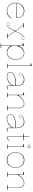

<svg xmlns="http://www.w3.org/2000/svg" viewBox="2388 -3173 985 5801"><g transform="rotate(90 2880.5 -272.5)"><path d="M310 -515Q379 -515 427.5 -486.5Q476 -458 501.5 -404.5Q527 -351 527 -276H79V-286L513 -290Q513 -355 488.5 -402Q464 -449 419 -474.5Q374 -500 310 -500Q243 -500 190.5 -468Q138 -436 108.5 -379Q79 -322 79 -248Q79 -193 95.5 -147.5Q112 -102 141.5 -69Q171 -36 212 -18Q253 0 302 0Q342 0 376.5 -8.5Q411 -17 439.5 -33.5Q468 -50 491.5 -75.5Q515 -101 533 -135L540 -125Q522 -90 498.5 -63.5Q475 -37 445.5 -19.5Q416 -2 380 6.5Q344 15 302 15Q250 15 206.5 -4.5Q163 -24 131.5 -59Q100 -94 82.5 -142Q65 -190 65 -248Q65 -307 83 -355.5Q101 -404 133.5 -440Q166 -476 211 -495.5Q256 -515 310 -515ZM70 -248Q70 -173 99.5 -114.5Q129 -56 181 -23Q233 10 302 10Q335 10 364 4Q393 -2 413 -12Q394 -3 365.5 1.5Q337 6 302 6Q252 6 210 -12.5Q168 -31 137.5 -65Q107 -99 90.5 -145.5Q74 -192 74 -248Q74 -325 105 -385Q136 -445 190 -476Q153 -455 126 -421Q99 -387 84.5 -343.5Q70 -300 70 -248ZM519 -281H523Q523 -331 511 -368.5Q499 -406 478.5 -432.5Q458 -459 430 -476Q469 -448 494 -401Q519 -354 519 -281Z M992 0V-10L1066 -20L734 -480L667 -490V-500H822V-490L749 -480L1081 -20L1147 -10V0ZM722 15Q702 15 688 7Q674 -1 667 -13Q660 -25 660 -37Q660 -53 668.5 -62.5Q677 -72 690.5 -77Q704 -82 717 -82Q726 -82 734.5 -79.5Q743 -77 749.5 -72.5Q756 -68 760 -61.5Q764 -55 764 -46Q764 -41 763.5 -36.5Q763 -32 762.5 -28.5Q762 -25 762 -21Q762 -12 769 -12Q779 -12 801.5 -42.5Q824 -73 853.5 -124.5Q883 -176 913 -239L929 -221H916Q873 -133 840 -81Q807 -29 779.5 -7Q752 15 722 15ZM1129 -418Q1111 -418 1100.5 -424.5Q1090 -431 1086 -440.5Q1082 -450 1082 -457Q1082 -463 1083 -467Q1084 -471 1084.5 -474.5Q1085 -478 1085 -480Q1085 -484 1080 -484Q1068 -484 1043.5 -450.5Q1019 -417 988 -360Q957 -303 926 -232L913 -251H922Q970 -350 1005 -408Q1040 -466 1069.5 -490.5Q1099 -515 1129 -515Q1149 -515 1162 -507.5Q1175 -500 1181 -488.5Q1187 -477 1187 -464Q1187 -452 1180.5 -441.5Q1174 -431 1161 -424.5Q1148 -418 1129 -418ZM1080 -8H1084L735 -492H731ZM722 10Q736 10 746.5 6Q757 2 764 -5Q757 -9 757 -21Q757 -25 757.5 -29.5Q758 -34 758.5 -38Q759 -42 759 -46Q759 -55 753.5 -62Q748 -69 738.5 -73Q729 -77 717 -77Q704 -77 692 -72Q680 -67 672.5 -58.5Q665 -50 665 -37Q665 -27 671 -16Q677 -5 690 2.5Q703 10 722 10ZM1129 -423Q1157 -423 1169.5 -436Q1182 -449 1182 -464Q1182 -475 1176.5 -485.5Q1171 -496 1159.5 -503Q1148 -510 1129 -510Q1115 -510 1102 -505.5Q1089 -501 1078 -493Q1086 -493 1088 -489Q1090 -485 1090 -480Q1090 -479 1089.5 -474.5Q1089 -470 1088 -465Q1087 -460 1087 -457Q1087 -451 1090.5 -443Q1094 -435 1103 -429Q1112 -423 1129 -423Z M1292 200V190L1352 180V-465H1282V-475L1366 -515V-362L1374 -354Q1389 -390 1409.5 -420Q1430 -450 1456 -471Q1482 -492 1513 -503.5Q1544 -515 1580 -515Q1641 -515 1687 -481.5Q1733 -448 1759.5 -388.5Q1786 -329 1786 -251Q1786 -174 1756.5 -113.5Q1727 -53 1675.5 -19Q1624 15 1557 15Q1520 15 1481.5 0Q1443 -15 1412.5 -43.5Q1382 -72 1366 -111V180L1436 190V200ZM1357 194H1361V-507L1357 -505ZM1557 0Q1619 0 1667 -32.5Q1715 -65 1743 -121.5Q1771 -178 1771 -251Q1771 -324 1747.5 -380Q1724 -436 1681 -468Q1638 -500 1580 -500Q1535 -500 1500 -480.5Q1465 -461 1438.5 -428.5Q1412 -396 1394 -357.5Q1376 -319 1366 -280V-190Q1366 -160 1379 -126.5Q1392 -93 1416.5 -64.5Q1441 -36 1476.5 -18Q1512 0 1557 0ZM1557 8Q1623 8 1673 -25Q1723 -58 1751.5 -116.5Q1780 -175 1780 -251Q1780 -308 1765.5 -355.5Q1751 -403 1725 -437.5Q1699 -472 1662 -491Q1625 -510 1580 -510Q1547 -510 1519.5 -499Q1492 -488 1469 -471Q1497 -490 1522.5 -498Q1548 -506 1580 -506Q1639 -506 1683 -473.5Q1727 -441 1751.5 -383.5Q1776 -326 1776 -251Q1776 -176 1748 -118.5Q1720 -61 1671 -28.5Q1622 4 1557 4Q1541 4 1526.5 2.5Q1512 1 1501 -2Q1512 2 1526.5 5Q1541 8 1557 8Z M1975 -20 2035 -10V0H1901V-10L1961 -20V-704H1891V-715L1975 -745ZM1966 -5H1970V-737L1966 -735Z M2387 -515Q2438 -515 2473.5 -500Q2509 -485 2532 -454Q2555 -423 2565.5 -375Q2576 -327 2576 -262V-37Q2576 -17 2585.5 -8.5Q2595 0 2608 0Q2625 0 2644.5 -9Q2664 -18 2681 -31V-20Q2670 -9 2657 -1Q2644 7 2630.5 11Q2617 15 2604 15Q2582 15 2572 0.5Q2562 -14 2562 -43Q2562 -76 2562 -91.5Q2562 -107 2562 -114.5Q2562 -122 2562 -130L2552 -136Q2533 -100 2503 -72Q2473 -44 2436.5 -24.5Q2400 -5 2361.5 5Q2323 15 2288 15Q2252 15 2222 4.5Q2192 -6 2173.5 -29.5Q2155 -53 2155 -91Q2155 -176 2256 -219Q2357 -262 2562 -262Q2562 -344 2544.5 -396.5Q2527 -449 2488.5 -474.5Q2450 -500 2387 -500Q2341 -500 2305 -491.5Q2269 -483 2249 -472Q2229 -461 2229 -451Q2229 -447 2235 -442.5Q2241 -438 2257 -430Q2282 -417 2282 -395Q2282 -376 2266 -366.5Q2250 -357 2230 -357Q2211 -357 2194.5 -367Q2178 -377 2178 -398Q2178 -419 2195.5 -439.5Q2213 -460 2242.5 -477.5Q2272 -495 2309.5 -505Q2347 -515 2387 -515ZM2562 -248Q2431 -248 2343.5 -230.5Q2256 -213 2212.5 -178.5Q2169 -144 2169 -91Q2169 -58 2185 -38Q2201 -18 2228 -9Q2255 0 2288 0Q2325 0 2366 -11.5Q2407 -23 2445.5 -46.5Q2484 -70 2515 -104Q2546 -138 2562 -183ZM2288 11Q2329 11 2369 -1.5Q2409 -14 2443 -36Q2405 -15 2364.5 -4Q2324 7 2288 7Q2249 7 2221 -4.5Q2193 -16 2178.5 -38Q2164 -60 2164 -91Q2164 -157 2231 -198Q2298 -239 2422 -249Q2295 -239 2227.5 -198Q2160 -157 2160 -91Q2160 -58 2175 -35.5Q2190 -13 2219 -1Q2248 11 2288 11ZM2434 -504Q2460 -499 2481 -488.5Q2502 -478 2518 -459Q2543 -430 2555 -380.5Q2567 -331 2567 -262V-37Q2567 -28 2569 -20.5Q2571 -13 2575 -7.5Q2579 -2 2585 2Q2587 4 2590 5.5Q2593 7 2597 8Q2582 1 2576.5 -9Q2571 -19 2571 -37V-262Q2571 -332 2558.5 -381Q2546 -430 2520 -460Q2509 -472 2496 -481Q2483 -490 2467.5 -495.5Q2452 -501 2434 -504ZM2230 -362Q2250 -362 2263.5 -372Q2277 -382 2277 -395Q2277 -409 2267 -416.5Q2257 -424 2245 -430Q2238 -433 2230.5 -438Q2223 -443 2223 -451Q2223 -457 2228 -462Q2214 -453 2204 -442Q2194 -431 2188.5 -420Q2183 -409 2183 -398Q2183 -383 2196.5 -372.5Q2210 -362 2230 -362Z M3320 -10V0H3166V-10L3236 -20V-338Q3236 -420 3206 -460Q3176 -500 3114 -500Q3078 -500 3041 -485.5Q3004 -471 2969.5 -444Q2935 -417 2905.5 -380.5Q2876 -344 2855 -300V-20L2925 -10V0H2781V-10L2841 -20V-474H2771V-485L2855 -515V-350L2863 -344Q2899 -399 2940 -437Q2981 -475 3025.5 -495Q3070 -515 3114 -515Q3148 -515 3173.5 -504Q3199 -493 3216 -471Q3233 -449 3241.5 -416Q3250 -383 3250 -338V-20ZM2846 -5H2850V-507L2846 -505ZM3241 -5H3245V-338Q3245 -397 3230.5 -435Q3216 -473 3187 -491.5Q3158 -510 3114 -510Q3068 -510 3020.5 -487Q2973 -464 2926 -413Q2973 -461 3021 -483.5Q3069 -506 3114 -506Q3179 -506 3210 -464Q3241 -422 3241 -338Z M3662 -515Q3713 -515 3748.5 -500Q3784 -485 3807 -454Q3830 -423 3840.5 -375Q3851 -327 3851 -262V-37Q3851 -17 3860.5 -8.5Q3870 0 3883 0Q3900 0 3919.5 -9Q3939 -18 3956 -31V-20Q3945 -9 3932 -1Q3919 7 3905.5 11Q3892 15 3879 15Q3857 15 3847 0.5Q3837 -14 3837 -43Q3837 -76 3837 -91.5Q3837 -107 3837 -114.5Q3837 -122 3837 -130L3827 -136Q3808 -100 3778 -72Q3748 -44 3711.5 -24.5Q3675 -5 3636.5 5Q3598 15 3563 15Q3527 15 3497 4.5Q3467 -6 3448.5 -29.5Q3430 -53 3430 -91Q3430 -176 3531 -219Q3632 -262 3837 -262Q3837 -344 3819.5 -396.5Q3802 -449 3763.5 -474.5Q3725 -500 3662 -500Q3616 -500 3580 -491.5Q3544 -483 3524 -472Q3504 -461 3504 -451Q3504 -447 3510 -442.5Q3516 -438 3532 -430Q3557 -417 3557 -395Q3557 -376 3541 -366.5Q3525 -357 3505 -357Q3486 -357 3469.5 -367Q3453 -377 3453 -398Q3453 -419 3470.5 -439.5Q3488 -460 3517.5 -477.5Q3547 -495 3584.5 -505Q3622 -515 3662 -515ZM3837 -248Q3706 -248 3618.5 -230.5Q3531 -213 3487.5 -178.5Q3444 -144 3444 -91Q3444 -58 3460 -38Q3476 -18 3503 -9Q3530 0 3563 0Q3600 0 3641 -11.5Q3682 -23 3720.5 -46.5Q3759 -70 3790 -104Q3821 -138 3837 -183ZM3563 11Q3604 11 3644 -1.5Q3684 -14 3718 -36Q3680 -15 3639.5 -4Q3599 7 3563 7Q3524 7 3496 -4.5Q3468 -16 3453.5 -38Q3439 -60 3439 -91Q3439 -157 3506 -198Q3573 -239 3697 -249Q3570 -239 3502.5 -198Q3435 -157 3435 -91Q3435 -58 3450 -35.5Q3465 -13 3494 -1Q3523 11 3563 11ZM3709 -504Q3735 -499 3756 -488.5Q3777 -478 3793 -459Q3818 -430 3830 -380.5Q3842 -331 3842 -262V-37Q3842 -28 3844 -20.5Q3846 -13 3850 -7.5Q3854 -2 3860 2Q3862 4 3865 5.5Q3868 7 3872 8Q3857 1 3851.5 -9Q3846 -19 3846 -37V-262Q3846 -332 3833.5 -381Q3821 -430 3795 -460Q3784 -472 3771 -481Q3758 -490 3742.5 -495.5Q3727 -501 3709 -504ZM3505 -362Q3525 -362 3538.5 -372Q3552 -382 3552 -395Q3552 -409 3542 -416.5Q3532 -424 3520 -430Q3513 -433 3505.5 -438Q3498 -443 3498 -451Q3498 -457 3503 -462Q3489 -453 3479 -442Q3469 -431 3463.5 -420Q3458 -409 3458 -398Q3458 -383 3471.5 -372.5Q3485 -362 3505 -362Z M4137 15Q4112 15 4101.5 -3Q4091 -21 4091 -61V-480H4011V-490L4092 -500L4095 -664H4105V-500L4224 -490V-480H4105V-61Q4105 -28 4112.5 -14Q4120 0 4137 0Q4161 0 4182.5 -19Q4204 -38 4226 -66L4234 -60Q4226 -48 4215.5 -35Q4205 -22 4192 -10.5Q4179 1 4165 8Q4151 15 4137 15ZM4137 7Q4116 6 4108 -10Q4100 -26 4100 -61V-640L4096 -490V-61Q4096 -50 4096.5 -40Q4097 -30 4099 -21.5Q4101 -13 4105.5 -6.5Q4110 0 4117 3Q4121 5 4126 6Q4131 7 4137 7Z M4403 -616Q4388 -616 4376.5 -621.5Q4365 -627 4358.5 -636.5Q4352 -646 4352 -658Q4352 -671 4358.5 -680.5Q4365 -690 4376.5 -695.5Q4388 -701 4403 -701Q4418 -701 4429.5 -695.5Q4441 -690 4447.5 -680.5Q4454 -671 4454 -658Q4454 -646 4447.5 -636.5Q4441 -627 4429.5 -621.5Q4418 -616 4403 -616ZM4344 0V-10L4404 -20V-474H4334V-485L4418 -515V-20L4478 -10V0ZM4409 -5H4413V-507L4409 -505ZM4403 -625Q4415 -625 4424 -629.5Q4433 -634 4438 -641.5Q4443 -649 4443 -658Q4443 -668 4438 -675.5Q4433 -683 4424 -687.5Q4415 -692 4403 -692Q4391 -692 4381.5 -687.5Q4372 -683 4366.5 -675.5Q4361 -668 4361 -658Q4361 -649 4366.5 -641.5Q4372 -634 4381.5 -629.5Q4391 -625 4403 -625Z M4814 -515Q4869 -515 4912.5 -497Q4956 -479 4986 -444Q5016 -409 5031.5 -359Q5047 -309 5047 -246Q5047 -185 5031 -136.5Q5015 -88 4985 -54Q4955 -20 4912 -2.5Q4869 15 4814 15Q4760 15 4717 -2.5Q4674 -20 4644 -54Q4614 -88 4598.5 -136.5Q4583 -185 4583 -246Q4583 -309 4598.5 -359Q4614 -409 4644 -444Q4674 -479 4717 -497Q4760 -515 4814 -515ZM4815 -500Q4747 -500 4698 -470Q4649 -440 4623 -383Q4597 -326 4597 -246Q4597 -188 4611.5 -142.5Q4626 -97 4654.5 -65Q4683 -33 4723 -16.5Q4763 0 4814 0Q4866 0 4906.5 -16.5Q4947 -33 4975.5 -65Q5004 -97 5018.5 -142.5Q5033 -188 5033 -246Q5033 -306 5018.5 -353Q5004 -400 4975.5 -433Q4947 -466 4906.5 -483Q4866 -500 4815 -500ZM4588 -246Q4588 -194 4600.5 -151.5Q4613 -109 4635.5 -78Q4658 -47 4689 -27Q4660 -48 4638 -79.5Q4616 -111 4604 -153Q4592 -195 4592 -246Q4592 -301 4605 -345.5Q4618 -390 4641 -423Q4664 -456 4695 -476Q4663 -457 4638.5 -424.5Q4614 -392 4601 -347.5Q4588 -303 4588 -246ZM5042 -246Q5042 -302 5029.5 -346Q5017 -390 4994 -422.5Q4971 -455 4939 -474Q4969 -454 4991.5 -421Q5014 -388 5026 -344Q5038 -300 5038 -246Q5038 -196 5026.5 -154.5Q5015 -113 4994 -81.5Q4973 -50 4944 -29Q4974 -49 4996 -80Q5018 -111 5030 -153Q5042 -195 5042 -246Z M5721 -10V0H5567V-10L5637 -20V-338Q5637 -420 5607 -460Q5577 -500 5515 -500Q5479 -500 5442 -485.5Q5405 -471 5370.5 -444Q5336 -417 5306.5 -380.5Q5277 -344 5256 -300V-20L5326 -10V0H5182V-10L5242 -20V-474H5172V-485L5256 -515V-350L5264 -344Q5300 -399 5341 -437Q5382 -475 5426.5 -495Q5471 -515 5515 -515Q5549 -515 5574.5 -504Q5600 -493 5617 -471Q5634 -449 5642.5 -416Q5651 -383 5651 -338V-20ZM5247 -5H5251V-507L5247 -505ZM5642 -5H5646V-338Q5646 -397 5631.5 -435Q5617 -473 5588 -491.5Q5559 -510 5515 -510Q5469 -510 5421.5 -487Q5374 -464 5327 -413Q5374 -461 5422 -483.5Q5470 -506 5515 -506Q5580 -506 5611 -464Q5642 -422 5642 -338Z"/></g></svg>

Font: Kalnia Glaze Thin
Style: Regular
Weight: 100
Designer: Frida Medrano
Foundry: Frida Medrano
Version: Version 1.110